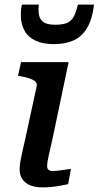

<svg xmlns="http://www.w3.org/2000/svg" viewBox="-20 -807 427 831"><path d="M214 -616Q261 -616 297 -631.5Q333 -647 356 -684.5Q379 -722 387 -787H317Q309 -753 298.5 -734Q288 -715 269.5 -707.5Q251 -700 219 -700Q186 -700 170 -710Q154 -720 149.5 -739.5Q145 -759 148 -787H75Q72 -775 71 -765Q70 -755 70 -743Q70 -703 86 -674.5Q102 -646 134 -631Q166 -616 214 -616ZM163 4Q134 4 112 -4.5Q90 -13 77.5 -30.5Q65 -48 65 -74Q65 -88 67.5 -104Q70 -120 76 -147Q82 -174 92 -218L139 -435Q141 -447 132.5 -454.5Q124 -462 108 -467.5Q92 -473 69 -477L58 -479L71 -538H277L208 -210Q200 -173 194 -148Q188 -123 186 -109Q184 -95 184 -88Q184 -77 190 -72Q196 -67 209 -67Q223 -67 237 -69Q251 -71 264.5 -73Q278 -75 287 -76L275 -10Q260 -7 242 -3.5Q224 0 204 2Q184 4 163 4Z"/></svg>

Font: Roboto Serif 20pt Medium
Style: Italic
Weight: 500
Italic angle: -10°
Version: Version 1.008